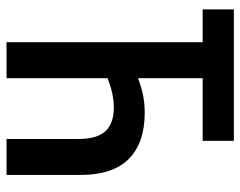

<svg xmlns="http://www.w3.org/2000/svg" viewBox="-96 -658 754 603"><g transform="rotate(90 281.5 -357.0)"><path d="M113 0V-616H10V-714H423V-616H226V-413Q255 -424 280.5 -429Q306 -434 335 -434Q429 -434 479.5 -384Q530 -334 530 -232V0H417V-226Q417 -284 392.5 -310.5Q368 -337 318 -337Q275 -337 226 -317V0Z"/></g></svg>

Font: Noto Sans Mono SemiCondensed SemiBold
Style: Regular
Weight: 600
Width: 4
Designer: Monotype Design Team
Foundry: Monotype Imaging Inc.
Version: Version 2.014; ttfautohint (v1.8.4.7-5d5b)